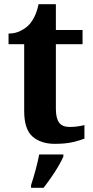

<svg xmlns="http://www.w3.org/2000/svg" viewBox="-20 -680 445 921"><path d="M243 10Q176 10 136 -25Q96 -60 96 -148V-468H21V-519Q53 -519 78.5 -532Q104 -545 119 -561Q134 -577 146 -601.5Q158 -626 165 -660H248V-536H376V-468H248V-158Q248 -113 263.5 -92Q279 -71 314 -71Q334 -71 351.5 -73.5Q369 -76 385 -80V-15Q369 -8 332.5 1Q296 10 243 10ZM129 208Q139 178 150.5 136Q162 94 168 61H284V71Q275 92 259 119Q243 146 224.5 172.5Q206 199 189 221H129Z"/></svg>

Font: Noto Serif Khojki
Style: Regular
Weight: 400
Designer: Juan Bruce
Version: Version 2.002